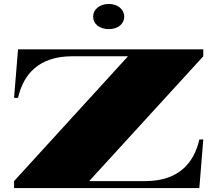

<svg xmlns="http://www.w3.org/2000/svg" viewBox="-20 -949 1097 969"><path d="M51 0H986L1006 -245H986C959 -125 880 -35 713 -35H430L1006 -665V-700H71L51 -455H71C98 -575 177 -665 344 -665H626L51 -35ZM529 -802C576 -802 607 -829 607 -865C607 -900 576 -929 529 -929C481 -929 450 -900 450 -865C450 -829 481 -802 529 -802Z"/></svg>

Font: Sprat Extended Black
Style: Regular
Weight: 900
Width: 9
Designer: Ethan Nakache
Foundry: Collletttivo
Version: Version 2.000;Glyphs 3.2 (3217)